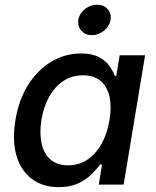

<svg xmlns="http://www.w3.org/2000/svg" viewBox="-20 -772 652 803"><path d="M225.6 10.7Q159.2 10.7 113.5 -23.4Q67.9 -57.6 49.1 -120.4Q30.3 -183.1 44.4 -269.5Q59.1 -357.4 99.1 -419.4Q139.2 -481.4 196 -514.9Q252.9 -548.3 318.8 -548.3Q366.2 -548.3 394.8 -532.7Q423.3 -517.1 438.2 -495.4Q453.1 -473.6 460.4 -454.6H466.3L480.5 -541H586.9L497.1 0H393.1L406.7 -84H398.9Q384.3 -64 361.8 -42Q339.4 -20 305.9 -4.6Q272.5 10.7 225.6 10.7ZM264.6 -80.6Q310.1 -80.6 345.7 -104.5Q381.3 -128.4 405 -171.1Q428.7 -213.9 438 -270.5Q447.3 -327.1 437.7 -368.9Q428.2 -410.6 400.4 -433.8Q372.6 -457 327.1 -457Q280.3 -457 244.4 -432.9Q208.5 -408.7 185.3 -366.7Q162.1 -324.7 153.3 -270.5Q144.5 -215.8 153.8 -172.6Q163.1 -129.4 190.9 -105Q218.8 -80.6 264.6 -80.6ZM364.3 -625Q336.4 -625 320.1 -643.8Q303.7 -662.6 307.6 -689Q312 -715.3 335 -733.9Q357.9 -752.4 385.7 -752.4Q413.6 -752.4 430.2 -733.9Q446.8 -715.3 442.4 -689Q438 -662.6 415 -643.8Q392.1 -625 364.3 -625Z"/></svg>

Font: Inter 17pt Medium
Style: Italic
Weight: 500
Italic angle: -9.3988°
Version: Version 4.001;git-66647c0bb